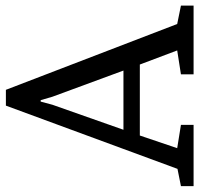

<svg xmlns="http://www.w3.org/2000/svg" viewBox="-44 -660 693 668"><g transform="rotate(-90 303.0 -326.5)"><path d="M-11 0V-44L49 -56L269 -653H324L553 -57L617 -44V0H378V-44L461 -57L412 -187H165L121 -57L202 -44V0ZM185 -244H391L300 -491L288 -532H283L272 -491Z"/></g></svg>

Font: Faustina
Style: Regular
Weight: 400
Designer: Alfonso Garcia
Foundry: http://www.omnibus-type.com
Version: Version 1.200